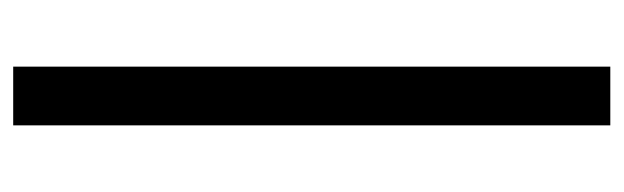

<svg xmlns="http://www.w3.org/2000/svg" viewBox="-347 -468 945 291"><g transform="rotate(90 125.5 -322.5)"><path d="M81 130V-775H170V130Z"/></g></svg>

Font: Rising Sun Medium
Style: Regular
Weight: 500
Designer: Matt McInerney, Pablo Impallari, Rodrigo Fuenzalida (Raleway font), Stephen Hutchings (Greek), Cristiano Sobral (main ch
Foundry: The Rising Sun Project Authors
Version: Version 4.327; ttfautohint (v1.8.4.7-5d5b-dirty)